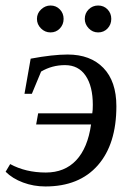

<svg xmlns="http://www.w3.org/2000/svg" viewBox="-20 -670 481 700"><path d="M119.1 -256.8H316.4Q318.4 -267.6 318.4 -287.6Q318.4 -355.5 292.2 -394Q266.1 -432.6 216.8 -432.6Q169.9 -432.6 129.9 -409.2L96.2 -328.1H69.3L91.8 -456.1Q172.4 -471.2 226.6 -471.2Q309.6 -471.2 356.9 -422.4Q404.3 -373.5 404.3 -282.7Q404.3 -144.5 336.7 -67.4Q269 9.8 145.5 9.8Q102.5 9.8 64 -4.6Q25.4 -19 0.5 -43.9L17.1 -71.8Q73.7 -41 147 -41Q215.8 -41 257.8 -85.7Q299.8 -130.4 312 -216.3H111.8ZM385.7 -601.1Q385.7 -580.6 372.1 -566.2Q358.4 -551.8 337.9 -551.8Q317.4 -551.8 303.2 -566.9Q289.1 -582 289.1 -601.1Q289.1 -621.6 303.2 -635.7Q317.4 -649.9 337.9 -649.9Q358.4 -649.9 372.1 -635.7Q385.7 -621.6 385.7 -601.1ZM211.9 -601.1Q211.9 -580.6 198.2 -566.2Q184.6 -551.8 164.1 -551.8Q144 -551.8 129.4 -566.4Q114.7 -581.1 114.7 -601.1Q114.7 -621.6 129.9 -635.7Q145 -649.9 164.1 -649.9Q184.6 -649.9 198.2 -635.7Q211.9 -621.6 211.9 -601.1Z"/></svg>

Font: Liberation Serif
Style: Italic
Weight: 400
Italic angle: -16.333°
Designer: Steve Matteson
Foundry: Ascender Corporation
Version: Version 2.1.5